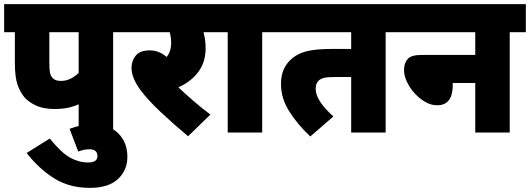

<svg xmlns="http://www.w3.org/2000/svg" viewBox="-20 -642 2567 930"><path d="M528 -486V0H361V-137Q335 -125 307 -119.5Q279 -114 244 -114Q190 -114 154 -131Q118 -148 99 -170Q78 -195 65 -231.5Q52 -268 52 -340V-486H0V-622H606V-486ZM361 -486H219V-339Q219 -306 222 -290.5Q225 -275 235 -264Q247 -250 276 -250Q300 -250 322 -261Q344 -272 361 -289Z M317 -18Q347 -29 373.5 -34.5Q400 -40 433 -40Q509 -40 553 4Q597 48 597 118Q597 182 551.5 225Q506 268 415 268Q316 268 242.5 222Q169 176 109 99L221 29Q277 98 319.5 121.5Q362 145 407 145Q452 145 452 114Q452 81 413 81Q387 81 359 92Z M999 -87 891 18Q816 -45 757 -100.5Q698 -156 661 -205Q617 -264 617 -314Q617 -347 637.5 -372.5Q658 -398 705 -398Q751 -398 787 -366Q809 -392 809 -434Q809 -462 802 -486H593V-622H1033V-486H966Q970 -470 973 -451Q976 -432 976 -408Q976 -341 940.5 -293.5Q905 -246 844 -219Q878 -187 916 -154Q954 -121 999 -87Z M1250 -486V0H1083V-486H1019V-622H1328V-486Z M1848 -486V0H1681V-269H1604Q1568 -269 1550.5 -265Q1533 -261 1523 -251Q1509 -237 1509 -212Q1509 -182 1531.5 -148Q1554 -114 1595 -78L1483 19Q1423 -37 1382 -101Q1341 -165 1341 -235Q1341 -276 1354 -305Q1367 -334 1389 -354Q1409 -372 1433.5 -383Q1458 -394 1496 -399.5Q1534 -405 1593 -405H1681V-486H1314V-622H1926V-486Z M1912 -622H2527V-486H2449V0H2282V-240H2173V-230Q2173 -132 2097 -132Q2068 -132 2039.5 -148.5Q2011 -165 1988 -190.5Q1965 -216 1951 -246Q1937 -276 1937 -302Q1937 -335 1954 -355.5Q1971 -376 2022 -376H2282V-486H1912Z"/></svg>

Font: Noto Sans SemiCondensed Black
Style: Regular
Weight: 900
Width: 4
Designer: Monotype Design Team
Foundry: Monotype Imaging Inc.
Version: Version 2.013; ttfautohint (v1.8.4.7-5d5b)